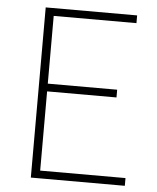

<svg xmlns="http://www.w3.org/2000/svg" viewBox="-52 -771 666 816"><g transform="rotate(5 281.0 -363.0)"><path d="M110 0V-726H500V-693H147V-404H443V-371H147V-33H511V0Z"/></g></svg>

Font: Noto Sans HK Thin
Style: Regular
Weight: 100
Designer: Ryoko NISHIZUKA 西塚涼子 (kana, bopomofo & ideographs); Paul D. Hunt (Latin, Greek & Cyrillic); Sandoll Communications 산돌커뮤니
Foundry: Adobe
Version: Version 2.004-H2;hotconv 1.0.118;makeotfexe 2.5.65603